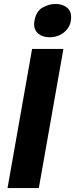

<svg xmlns="http://www.w3.org/2000/svg" viewBox="-20 -949 379 969"><path d="M300 -702H142L18 0H176ZM154 -845Q152 -833 152 -828Q152 -797 173.5 -779Q195 -761 230 -761Q275 -761 307 -789Q339 -817 339 -863Q339 -894 317 -911.5Q295 -929 260 -929Q227 -929 195 -911Q163 -893 154 -845Z"/></svg>

Font: Geom Bold
Style: Bold Italic
Weight: 700
Italic angle: -10°
Version: Version 1.102